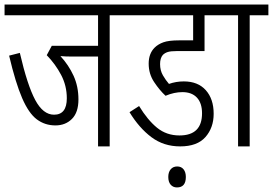

<svg xmlns="http://www.w3.org/2000/svg" viewBox="-20 -642 1197 842"><path d="M461 -575V0H410V-394H294Q281 -394 268.5 -394.5Q256 -395 245 -396Q281 -357 302.5 -310Q324 -263 324 -206Q324 -149 295.5 -120.5Q267 -92 223 -92Q177 -92 141.5 -118.5Q106 -145 77 -212Q48 -279 20 -398L67 -410Q100 -268 134.5 -203.5Q169 -139 217 -139Q273 -139 273 -211Q273 -266 248 -313.5Q223 -361 185 -400L207 -441H410V-575H0V-622H543V-575Z M780 -238Q744 -238 706 -222Q680 -246 656 -282Q632 -318 632 -363Q632 -407 658 -433Q673 -448 696.5 -456.5Q720 -465 765 -465H827V-575H531V-622H966V-575H877V-418H755Q729 -418 716 -414Q703 -410 694 -401Q682 -387 682 -361Q682 -333 694.5 -311.5Q707 -290 721 -274Q752 -285 786 -285Q848 -285 882.5 -246.5Q917 -208 917 -143Q917 -82 881 -41Q845 0 770 0Q698 0 644 -40.5Q590 -81 548 -150L590 -177Q627 -116 668.5 -82Q710 -48 767 -48Q866 -48 866 -145Q866 -190 843.5 -214Q821 -238 780 -238ZM718 134Q718 113 728.5 100.5Q739 88 757 88Q775 88 785 100.5Q795 113 795 134Q795 180 756 180Q739 180 728.5 168Q718 156 718 134Z M1075 -575V0H1024V-575H954V-622H1157V-575Z"/></svg>

Font: Noto Sans ExtraCondensed Light
Style: Regular
Weight: 300
Width: 2
Designer: Monotype Design Team
Foundry: Monotype Imaging Inc.
Version: Version 2.013; ttfautohint (v1.8.4.7-5d5b)